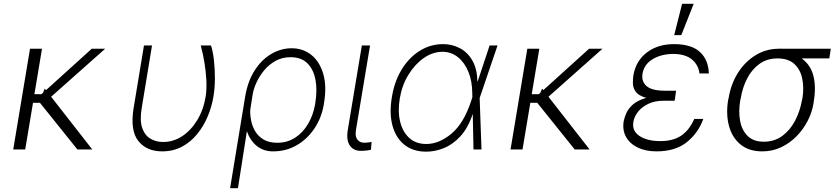

<svg xmlns="http://www.w3.org/2000/svg" viewBox="-20 -784 4390 1007"><path d="M200.3 -528.4 160.5 -289.8H197.4L205.6 -297.2L214.8 -319.2L221.2 -311.1L461.3 -528.4H531.6L248.2 -276.6L464.1 0H386L189.6 -244.7H153.1L112.2 0H49.4L137.4 -528.4Z M735.1 -545.5H777.3L723 -215.9Q712.4 -150.9 726.2 -112Q740.1 -73.2 769.7 -56.1Q799.4 -39.1 835.2 -39.4Q888.1 -39.1 934.7 -69.2Q981.2 -99.4 1014 -153.2Q1046.9 -207 1058.6 -277Q1064.6 -315.7 1062.3 -362.6Q1060 -409.4 1052 -457.2Q1044 -505 1032.7 -545.5H1086.6Q1096.6 -515.6 1101.9 -469.6Q1107.2 -423.7 1107.1 -372.7Q1106.9 -321.7 1099.4 -277Q1090.6 -224.1 1069.2 -173.1Q1047.9 -122.2 1014.2 -80.8Q980.5 -39.4 934.5 -14.7Q888.5 9.9 830.3 9.9Q748.9 9.9 705.4 -44.7Q661.9 -99.4 680.8 -217.3Z M1186.8 203.1 1265.3 -274.1Q1279.1 -358.7 1316.4 -415.8Q1353.7 -473 1404.5 -502Q1455.3 -530.9 1509.2 -530.9Q1569.2 -530.9 1612.7 -496.1Q1656.2 -461.3 1675.2 -397.2Q1694.2 -333.1 1679.7 -245.7L1678.3 -235.8Q1666.5 -166.2 1629.4 -110.6Q1592.3 -55 1536.6 -22.5Q1480.8 9.9 1412.3 9.9Q1361.9 9.9 1326.7 -18.6Q1291.5 -47.2 1274.9 -95.9L1228 203.1ZM1292.6 -208.8Q1291.2 -182.2 1297.1 -152Q1302.9 -121.8 1318.7 -95.3Q1334.5 -68.9 1362.7 -52Q1391 -35.2 1433.9 -35.2Q1486.9 -35.2 1527.9 -61.8Q1568.9 -88.4 1595.7 -134.1Q1622.5 -179.7 1632.5 -235.8L1633.9 -245.7Q1644.5 -310.4 1634.8 -364.5Q1625 -418.7 1592.9 -451.3Q1560.7 -484 1503.9 -484Q1459.5 -484 1424.5 -464.3Q1389.6 -444.6 1364.3 -413.7Q1339.1 -382.8 1324 -348.7Q1308.9 -314.6 1304.7 -285.9Z M1877.8 -545.5H1920.8L1846.9 -101.9Q1841.3 -68.5 1854.4 -52Q1867.5 -35.5 1889.2 -35.5Q1904.1 -35.5 1915.1 -37.3Q1926.1 -39.1 1929 -39.8L1925.4 1.8Q1920.1 2.8 1906.4 5Q1892.8 7.1 1871.4 7.1Q1834.2 7.1 1814.8 -20.8Q1795.5 -48.7 1804 -101.9Z M2212.7 11.4Q2144.9 10.7 2100.3 -25.4Q2055.8 -61.4 2038.4 -125.4Q2021 -189.3 2035.2 -273.8Q2048.3 -356.5 2086.5 -419.2Q2124.6 -481.9 2180.9 -517.2Q2237.2 -552.6 2304.3 -552.6Q2351.2 -552.6 2391.7 -531.4Q2432.2 -510.3 2457.4 -466.8Q2482.6 -423.3 2484 -356.2H2485.1L2547.9 -545.5H2589.5L2496.1 -271.3L2495.7 -270.2L2505.3 0H2463.4L2459.5 -186.1H2459.2Q2435 -112.9 2394.7 -69.2Q2354.4 -25.6 2306.8 -6.7Q2259.2 12.1 2212.7 11.4ZM2457.4 -273.8 2457 -295.1Q2456.7 -359 2436.4 -408Q2416.2 -457 2381 -484.7Q2345.9 -512.4 2300.8 -512.4Q2250 -512.4 2202.9 -479.8Q2155.9 -447.1 2122.2 -392Q2088.4 -337 2077.1 -269.5Q2065.3 -200.3 2078.7 -145.8Q2092 -91.3 2127 -60Q2161.9 -28.8 2215.9 -28.8Q2282.7 -28.8 2347.5 -82.7Q2412.3 -136.7 2450.6 -253.2Z M2808.6 -528.4 2768.8 -289.8H2805.8L2813.9 -297.2L2823.2 -319.2L2829.5 -311.1L3069.6 -528.4H3139.9L2856.5 -276.6L3072.4 0H2994.3L2797.9 -244.7H2761.4L2720.5 0H2657.7L2745.7 -528.4Z M3519.2 -259.6H3518.5L3518.1 -255.7H3460.6Q3414.4 -255.7 3380.5 -239.5Q3346.6 -223.4 3326.5 -198Q3306.5 -172.6 3301.8 -144.5Q3294 -97.3 3334.2 -70.7Q3374.3 -44 3443.9 -44Q3510.3 -44 3552.4 -72.3Q3594.5 -100.5 3621.4 -160.2H3668.7Q3642.8 -87.4 3582.6 -38.7Q3522.4 9.9 3422.9 9.9Q3365.8 9.9 3324.4 -10.3Q3283 -30.5 3263.3 -66.2Q3243.6 -101.9 3251.1 -147.7Q3254.3 -165.1 3264.2 -188.9Q3274.1 -212.7 3298.7 -235.1Q3323.2 -257.5 3369.3 -270.6Q3329.2 -282.3 3314.5 -302.7Q3299.7 -323.2 3299.4 -346.6Q3299 -370 3302.2 -390.3Q3315.7 -465.6 3373 -509.1Q3430.4 -552.6 3515.3 -552.6Q3605.5 -552.6 3650.4 -511.9Q3695.3 -471.2 3697.8 -398.8H3648.4Q3643.8 -442.5 3609.6 -471.6Q3575.3 -500.7 3511 -501.1Q3447.4 -500.7 3402.7 -473.4Q3358 -446 3349.8 -397.7Q3343.4 -357.2 3370.9 -332.7Q3398.4 -308.2 3468 -308.2H3525.9ZM3516 -599.8 3557.5 -764.2H3618.3L3553.3 -599.8Z M3798.7 -258.5 3801.5 -269.9Q3813.6 -343 3850.1 -401.5Q3886.7 -459.9 3942.3 -494.1Q3997.9 -528.4 4065.7 -528.4Q4075.6 -529.5 4084.5 -528.4H4337.4L4329.5 -477.6H4184.7Q4231.9 -443.2 4246.4 -385.3Q4261 -327.4 4247.5 -248.6L4246.1 -238.6Q4238.6 -193.9 4215.9 -149.7Q4193.2 -105.5 4157.8 -69.4Q4122.5 -33.4 4076.9 -11.7Q4031.2 9.9 3977.6 9.9Q3908.7 9.9 3864.7 -25.6Q3820.7 -61.1 3803.8 -122Q3786.9 -182.9 3798.7 -258.5ZM3865.4 -269.9 3862.6 -258.5Q3852.6 -201 3861.5 -151.3Q3870.4 -101.6 3900.9 -71.2Q3931.5 -40.8 3985.8 -40.8Q4041.9 -40.8 4083.1 -71.2Q4124.3 -101.6 4150.2 -151.3Q4176.1 -201 4186.1 -258.5L4188.9 -269.9Q4197.4 -325.3 4187.3 -372.7Q4177.2 -420.1 4145.6 -448.9Q4114 -477.6 4057.5 -477.6Q4003.2 -477.6 3963.2 -448.9Q3923.3 -420.1 3898.8 -372.7Q3874.3 -325.3 3865.4 -269.9Z"/></svg>

Font: Inter UI Extra Light
Style: Italic
Weight: 200
Italic angle: -9.39999°
Designer: Rasmus Andersson
Foundry: rsms
Version: 3.2;8d6f07862